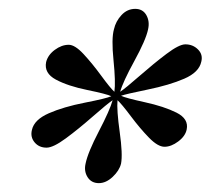

<svg xmlns="http://www.w3.org/2000/svg" viewBox="-20 -702 475 433"><path d="M434 -563Q429 -539 395.5 -524.5Q362 -510 313 -500Q264 -490 253 -486Q263 -481 306.5 -471.5Q350 -462 378 -448Q406 -434 401 -410Q398 -395 382 -383Q366 -371 351 -371Q336 -371 316 -391.5Q296 -412 275 -440Q254 -468 245 -476Q243 -454 250 -404Q257 -354 253 -333Q249 -317 234 -303Q219 -289 203 -289Q186 -289 177.5 -302.5Q169 -316 173 -333Q178 -358 203 -406Q228 -454 234 -476Q222 -468 189.5 -439.5Q157 -411 128.5 -390Q100 -369 85 -369Q68 -369 58 -381Q48 -393 52 -409Q57 -432 90 -446.5Q123 -461 171.5 -470.5Q220 -480 231 -485Q221 -490 177 -499Q133 -508 106 -522.5Q79 -537 84 -562Q88 -578 103.5 -589.5Q119 -601 135 -601Q149 -601 168.5 -580Q188 -559 208.5 -531Q229 -503 238 -495Q241 -517 236 -566Q231 -615 237 -636Q241 -654 254 -668Q267 -682 285 -682Q302 -682 310 -668Q318 -654 314 -636Q309 -612 283 -564.5Q257 -517 251 -495Q263 -503 295 -531Q327 -559 355.5 -580.5Q384 -602 398 -602Q415 -602 426.5 -590.5Q438 -579 434 -563Z"/></svg>

Font: GFS Artemisia
Style: Bold Italic
Weight: 700
Italic angle: -12°
Designer: Designed by Takis Katsoulidis and George D. Matthiopoulos.
Foundry: Designed by Takis Katsoulidis and George D. Matthiopoulos.
Version: Version 1.0